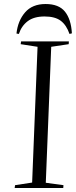

<svg xmlns="http://www.w3.org/2000/svg" viewBox="-20 -936 380 956"><path d="M167 -703 83 -716 85 -730H323L322 -716L235 -703L208 -26L296 -14L295 0H53L55 -14L140 -27ZM326 -767Q311 -811 282.5 -832.5Q254 -854 202 -854Q149 -854 118 -830.5Q87 -807 74 -767L62 -769Q69 -833 105 -874.5Q141 -916 207 -916Q273 -916 303.5 -878Q334 -840 338 -770Z"/></svg>

Font: Literata 72pt Light
Style: Italic
Weight: 300
Italic angle: -2°
Designer: Latin by Veronika Burian and Jose Scaglione. Greek by Irene Vlachou. Cyrillic by Vera Evstafieva
Foundry: TypeTogether
Version: Version 3.002